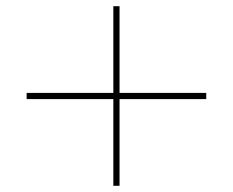

<svg xmlns="http://www.w3.org/2000/svg" viewBox="-20 -600 752 620"><path d="M346 0V-280H66V-300H346V-580H366V-300H646V-280H366V0Z"/></svg>

Font: M PLUS 1 Thin
Style: Regular
Weight: 100
Designer: Coji Morishita
Foundry: UNDERFOREST DESIGN
Version: Version 1.001